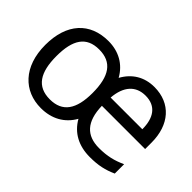

<svg xmlns="http://www.w3.org/2000/svg" viewBox="-86 -826 1118 1118"><g transform="rotate(45 473.0 -267.5)"><path d="M677 -545C595 -545 531 -506 492 -435C452 -507 383 -545 299 -545C147 -545 54 -445 54 -269C54 -90 156 10 296 10C384 10 454 -28 495 -101C537 -27 608 10 699 10C770 10 816 -1 870 -25V-102C817 -78 770 -65 700 -65C597 -65 541 -123 538 -251H894V-304C894 -450 812 -545 677 -545ZM676 -473C763 -473 801 -413 801 -321H540C548 -420 596 -473 676 -473ZM295 -472C400 -472 447 -404 447 -265C447 -132 401 -63 297 -63C191 -63 146 -134 146 -269C146 -403 190 -472 295 -472Z"/></g></svg>

Font: Noto Sans Bhaiksuki
Style: Regular
Weight: 400
Designer: Monotype Design Team
Foundry: Monotype Imaging Inc.
Version: Version 2.002